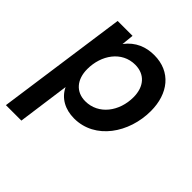

<svg xmlns="http://www.w3.org/2000/svg" viewBox="-193 -632 966 966"><g transform="rotate(45 290.0 -149.0)"><path d="M2 204H112L150 -72.5C175.5 -19.5 227.5 9 292 9C441.5 9 539 -136 539 -290.5C539 -414.5 470.5 -502 352 -502C294.5 -502 240 -482 199.5 -428.5L206 -493H100ZM163 -214C163 -313 223 -400 318.5 -400C386.5 -400 428 -353 428 -278C428 -177.5 365 -92 270.5 -92C203.5 -92 163 -140 163 -214Z"/></g></svg>

Font: HK Grotesk SemiBold
Style: Italic
Weight: 600
Italic angle: -16°
Designer: Alfredo Marco Pradil
Foundry: Hanken Design Co.
Version: Version 3.001;FEAKit 1.0